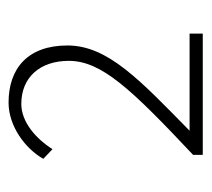

<svg xmlns="http://www.w3.org/2000/svg" viewBox="-42 -890 482 437"><g transform="rotate(-90 198.5 -672.0)"><path d="M64 -451H340V-481H119C234 -594 313 -667 313 -759C313 -849 261 -893 183 -893C130 -893 79 -856 55 -814L77 -793C101 -831 139 -864 180 -864C240 -864 278 -822 278 -756C278 -682 215 -615 64 -473Z"/></g></svg>

Font: Noto Sans Japanese Thin
Style: Regular
Weight: 100
Designer: Ryoko NISHIZUKA (kana & ideographs); Paul D. Hunt (Latin, Greek & Cyrillic); Wenlong ZHANG (bopomofo); Sandoll Communica
Foundry: Adobe Systems Incorporated
Version: Version 1.000;PS 1;hotconv 1.0.78;makeotf.lib2.5.61930